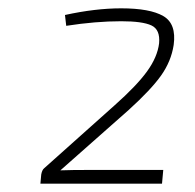

<svg xmlns="http://www.w3.org/2000/svg" viewBox="-20 -801 469 461"><path d="M139 -739 136 -765Q209 -781 271 -781Q340 -781 372 -762.5Q404 -744 397 -693Q391 -654 367 -620Q343 -586 289 -537L125 -392Q150 -393 199 -393H372L369 -360H77L79 -382Q81 -393 86 -397L255 -548Q308 -595 333 -629.5Q358 -664 362 -697Q365 -730 343.5 -740Q322 -750 271 -750Q210 -750 139 -739Z"/></svg>

Font: Exo 2.0 Extra Light
Style: Italic
Weight: 250
Italic angle: -8°
Designer: Natanael Gama
Version: Version 1.001;PS 001.001;hotconv 1.0.70;makeotf.lib2.5.58329